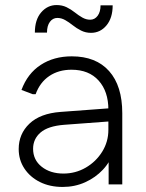

<svg xmlns="http://www.w3.org/2000/svg" viewBox="-20 -730 578 760"><path d="M228 10Q177 10 138 -9.5Q99 -29 76.5 -63Q54 -97 54 -140Q54 -200 96.5 -240.5Q139 -281 220 -287L422 -302V-250L234 -236Q170 -231 140.5 -205.5Q111 -180 111 -141Q111 -97 145 -70Q179 -43 231 -43Q279 -43 319.5 -66.5Q360 -90 384.5 -129.5Q409 -169 409 -216V-296Q409 -368 370.5 -411Q332 -454 263 -454Q212 -454 175 -429Q138 -404 121 -357H110L65 -374Q89 -439 141 -473Q193 -507 264 -507Q360 -507 412 -448.5Q464 -390 464 -282V0H410V-145L429 -130Q417 -90 387.5 -58.5Q358 -27 317 -8.5Q276 10 228 10ZM340 -600Q319 -600 301 -609Q283 -618 268 -630Q253 -642 238 -650.5Q223 -659 207 -659Q189 -659 177.5 -643.5Q166 -628 166 -601H118Q118 -652 143 -681Q168 -710 204 -710Q226 -710 243.5 -701.5Q261 -693 276 -681Q291 -669 306 -660.5Q321 -652 337 -652Q355 -652 366.5 -667.5Q378 -683 378 -709H426Q426 -659 401.5 -629.5Q377 -600 340 -600Z"/></svg>

Font: Fustat Light
Style: Regular
Weight: 300
Designer: Mohamed Gaber, Khaled Hosny, Laura Garcia Mut
Foundry: Kief Type Foundry, Alif Type Foundry, Hard Type Foundry
Version: Version 1.007